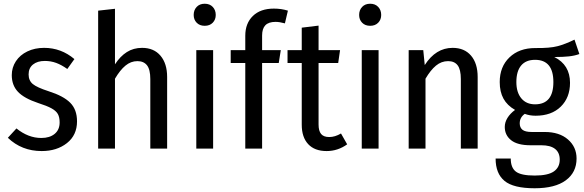

<svg xmlns="http://www.w3.org/2000/svg" viewBox="-20 -795 3122 1027"><path d="M378 -479 340 -426Q309 -448 280.5 -458.5Q252 -469 220 -469Q180 -469 156.5 -450Q133 -431 133 -397Q133 -364 155.5 -345.5Q178 -327 240 -307Q319 -282 355.5 -245.5Q392 -209 392 -146Q392 -72 338 -29.5Q284 13 203 13Q96 13 22 -58L68 -108Q131 -57 201 -57Q246 -57 272.5 -79Q299 -101 299 -140Q299 -168 289.5 -185Q280 -202 255.5 -215.5Q231 -229 184 -244Q109 -269 76 -304Q43 -339 43 -393Q43 -434 65 -467.5Q87 -501 126.5 -520Q166 -539 216 -539Q307 -539 378 -479Z M874 -383V0H784V-372Q784 -423 766.5 -445.5Q749 -468 715 -468Q680 -468 651 -444Q622 -420 595 -374V0H505V-738L595 -748V-451Q623 -494 658.5 -516.5Q694 -539 740 -539Q803 -539 838.5 -497Q874 -455 874 -383Z M1134 -715Q1134 -690 1118 -673.5Q1102 -657 1075 -657Q1048 -657 1032 -673.5Q1016 -690 1016 -715Q1016 -741 1032 -758Q1048 -775 1075 -775Q1102 -775 1118 -758Q1134 -741 1134 -715ZM1120 0H1030V-527H1120Z M1382 -605V-527H1482L1471 -458H1382V0H1292V-458H1214V-527H1292V-604Q1292 -670 1332.5 -709.5Q1373 -749 1445 -749Q1485 -749 1520 -738L1504 -670Q1475 -678 1454 -678Q1417 -678 1399.5 -660Q1382 -642 1382 -605Z M1837 -23Q1787 13 1727 13Q1663 13 1628.5 -24Q1594 -61 1594 -128V-458H1518V-527H1594V-647L1684 -658V-527H1799L1789 -458H1684V-129Q1684 -95 1697.5 -78.5Q1711 -62 1741 -62Q1772 -62 1804 -81Z M2019 -715Q2019 -690 2003 -673.5Q1987 -657 1960 -657Q1933 -657 1917 -673.5Q1901 -690 1901 -715Q1901 -741 1917 -758Q1933 -775 1960 -775Q1987 -775 2003 -758Q2019 -741 2019 -715ZM2005 0H1915V-527H2005Z M2535 -383V0H2445V-372Q2445 -423 2428 -445.5Q2411 -468 2377 -468Q2341 -468 2312 -444Q2283 -420 2256 -374V0H2166V-527H2244L2252 -447Q2311 -539 2401 -539Q2464 -539 2499.5 -497.5Q2535 -456 2535 -383Z M3079 -506Q3055 -497 3023.5 -493.5Q2992 -490 2945 -490Q3029 -448 3029 -352Q3029 -273 2979.5 -224.5Q2930 -176 2845 -176Q2813 -176 2787 -186Q2760 -167 2760 -135Q2760 -113 2774.5 -101Q2789 -89 2825 -89H2894Q2972 -89 3018 -49Q3064 -9 3064 53Q3064 127 3006.5 169.5Q2949 212 2840 212Q2726 212 2678.5 172.5Q2631 133 2631 53H2712Q2712 102 2739.5 123Q2767 144 2840 144Q2911 144 2942.5 122Q2974 100 2974 59Q2974 21 2949 1.5Q2924 -18 2876 -18H2818Q2748 -18 2714 -45Q2680 -72 2680 -116Q2680 -141 2694.5 -164.5Q2709 -188 2735 -207Q2693 -231 2673 -267.5Q2653 -304 2653 -356Q2653 -438 2705 -488Q2757 -538 2843 -538Q2921 -537 2962.5 -548Q3004 -559 3053 -583ZM2742 -356Q2742 -301 2768.5 -269Q2795 -237 2842 -237Q2940 -237 2940 -356Q2940 -475 2842 -475Q2793 -475 2767.5 -444.5Q2742 -414 2742 -356Z"/></svg>

Font: Fira Sans Condensed
Style: Regular
Weight: 400
Width: 3
Designer: bBox Type GmbH & Carrois Corporate GbR & Edenspiekermann AG
Foundry: bBox Type GmbH & Carrois Corporate GbR & Edenspiekermann AG
Version: Version 4.301